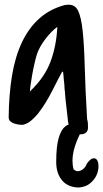

<svg xmlns="http://www.w3.org/2000/svg" viewBox="-20 -582 447 832"><path d="M250 -272.5Q241.2 -256.8 230 -234.9Q218.8 -212.9 206.1 -188Q193.4 -163.1 178.2 -138.2Q163.1 -113.3 147 -92.8Q130.9 -72.3 113.3 -58.1Q95.7 -43.9 77.1 -41Q69.3 -41 59.6 -42.5Q49.8 -43.9 40 -47.4Q30.3 -50.8 23.9 -57.1Q17.6 -63.5 17.6 -74.2Q18.6 -173.8 32.2 -255.4Q45.9 -336.9 75.2 -398.9Q104.5 -460.9 150.4 -502Q196.3 -543 261.7 -560.5Q263.7 -560.5 269 -561Q274.4 -561.5 276.4 -561.5Q305.7 -562.5 318.8 -534.7Q332 -506.8 338.4 -446.8Q344.7 -386.7 347.2 -292.5Q349.6 -198.2 357.4 -66.4Q360.4 -55.7 360.8 -47.9Q361.3 -40 361.3 -29.3Q361.3 -14.6 352.5 -7.3Q343.8 0 330.1 0Q301.8 0 290 -15.6Q278.3 -31.2 274.4 -57.6Q274.4 -58.6 272.9 -73.2Q271.5 -87.9 269 -106.9Q266.6 -126 264.6 -145.5Q262.7 -165 261.7 -177.7V-181.6Q259.8 -191.4 259.3 -206.1Q258.8 -220.7 256.8 -234.4Q254.9 -251 253.9 -267.6ZM228.5 -465.8Q202.1 -446.3 176.8 -413.1Q151.4 -379.9 140.6 -348.6Q135.7 -334 129.9 -308.6Q124 -283.2 119.6 -258.3Q115.2 -233.4 112.3 -212.4Q109.4 -191.4 109.4 -185.5Q110.4 -185.5 111.8 -187.5Q113.3 -189.5 114.3 -190.4Q174.8 -249 199.7 -316.9Q224.6 -384.8 228.5 -465.8ZM223.6 120.1Q223.6 51.8 234.4 15.6Q245.1 -20.5 262.7 -34.2Q280.3 -47.9 302.2 -45.4Q324.2 -43 346.7 -35.2Q345.7 -35.2 344.2 -33.7Q342.8 -32.2 341.8 -31.2Q309.6 27.3 299.3 71.3Q289.1 115.2 298.8 151.4Q312.5 165 330.6 156.7Q348.6 148.4 356.4 127Q372.1 105.5 383.8 104Q395.5 102.5 401.4 112.8Q407.2 123 406.7 141.6Q406.2 160.2 397.5 178.7Q388.7 197.3 370.6 212.4Q352.5 227.5 323.2 230.5Q275.4 230.5 249.5 200.2Q223.6 169.9 223.6 120.1Z"/></svg>

Font: Covered By Your Grace
Style: Regular
Weight: 400
Designer: Kimberly Geswein
Foundry: Kimberly Geswein
Version: Version 1.0